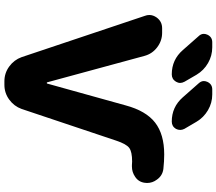

<svg xmlns="http://www.w3.org/2000/svg" viewBox="-77 -951 1008 894"><g transform="rotate(90 427.0 -504.0)"><path d="M732.4 -615.2Q686.5 -615.2 668.5 -601.6Q650.4 -587.9 634.8 -541L487.3 -100.6Q474.6 -65.4 443.8 -43Q413.1 -20.5 375 -20.5H358.4Q320.3 -20.5 289.6 -43Q258.8 -65.4 246.1 -100.6L53.7 -674.8Q49.8 -684.6 49.8 -695.3Q49.8 -712.9 61.5 -729.5Q80.1 -754.9 111.3 -754.9H132.8Q169.9 -754.9 200.2 -731.9Q230.5 -709 240.2 -672.9L363.3 -219.7Q364.3 -217.8 366.2 -217.8Q368.2 -217.8 369.1 -219.7L470.7 -585Q496.1 -679.7 550.8 -722.2Q605.5 -764.6 699.2 -764.6Q730.5 -764.6 766.6 -760.7Q797.9 -756.8 816.4 -730.5Q832 -710 832 -684.6Q832 -678.7 831.1 -673.8Q827.1 -644.5 802.7 -628.9Q781.2 -614.3 755.9 -614.3Q752 -614.3 748 -614.3Q740.2 -615.2 732.4 -615.2ZM419.9 -988.3Q459 -988.3 493.2 -968.3Q527.3 -948.2 546.9 -915L580.1 -858.4Q585 -848.6 585 -838.9Q585 -829.1 580.1 -819.3Q568.4 -799.8 545.9 -799.8Q478.5 -799.8 433.6 -850.6L368.2 -924.8Q357.4 -936.5 357.4 -949.2Q357.4 -957 361.3 -965.8Q372.1 -988.3 396.5 -988.3ZM200.2 -988.3Q239.3 -988.3 273.4 -968.8Q307.6 -949.2 328.1 -915L360.4 -859.4Q366.2 -848.6 366.2 -838.9Q366.2 -829.1 360.4 -819.3Q348.6 -799.8 326.2 -799.8Q257.8 -799.8 212.9 -851.6L148.4 -924.8Q137.7 -935.5 137.7 -949.2Q137.7 -957 141.6 -965.8Q152.3 -988.3 176.8 -988.3Z"/></g></svg>

Font: Gen Jyuu GothicX Heavy
Style: Bold
Weight: 900
Designer: [Source Han Sans]
Ryoko NISHIZUKA  (kana & ideographs); Paul D. Hunt (Latin, Greek & Cyrillic); Wenlong ZHANG  (bopomofo
Version: Version 1.002.20150607